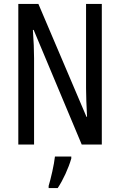

<svg xmlns="http://www.w3.org/2000/svg" viewBox="-20 -734 609 975"><path d="M497 0V-714H417V-286C417 -248 419 -200 422 -141H419L175 -714H73V0H153V-438C153 -479 151 -527 147 -582H151L395 0ZM342 71V61H259C255 101 238 174 227 210V221H273C300 181 328 120 342 71Z"/></svg>

Font: Noto Sans Sinhala ExtraCondensed
Style: Regular
Weight: 400
Width: 2
Designer: Jelle Bosma - Monotype Design Team
Foundry: Monotype Imaging Inc.
Version: Version 2.006